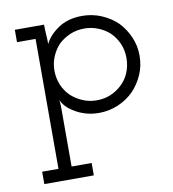

<svg xmlns="http://www.w3.org/2000/svg" viewBox="-74 -448 689 764"><g transform="rotate(-10 270.5 -66.5)"><path d="M44 250H244V200H163V-38Q163 -45 162.5 -53Q162 -61 161 -69Q167 -55 178.5 -42.5Q190 -30 210 -18Q229 -6 254 1.5Q279 9 308 9Q349 9 385.5 -6.5Q422 -22 449 -49Q475 -76 490.5 -111.5Q506 -147 506 -188Q506 -228 490.5 -263.5Q475 -299 449 -326Q422 -352 385.5 -367.5Q349 -383 308 -383Q250 -383 210.5 -356Q171 -329 156 -296Q156 -315 154.5 -335Q153 -355 153 -375H35V-325H110V200H44ZM308 -332Q337 -332 363 -321.5Q389 -311 408 -294Q429 -274 441 -247Q453 -220 453 -188Q453 -156 441.5 -128.5Q430 -101 409 -82Q389 -63 363.5 -52.5Q338 -42 308 -42Q278 -42 252 -53Q226 -64 206 -82Q185 -102 173.5 -129Q162 -156 162 -188Q162 -217 173 -243.5Q184 -270 203 -290Q223 -309 249.5 -320.5Q276 -332 308 -332Z"/></g></svg>

Font: Josefin Slab Medium
Style: Regular
Weight: 500
Designer: Santiago Orozco
Foundry: Typemade
Version: Version 2.000